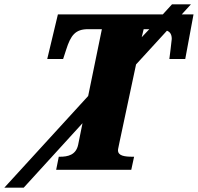

<svg xmlns="http://www.w3.org/2000/svg" viewBox="-152 -780 909 882"><path d="M106 0H451L464 -60H459C420 -60 390 -64 390 -90C390 -96 393 -105 397 -127L473 -484L615 -639C630 -633 637 -621 637 -601C637 -594 627 -518 626 -509H699L737 -714H683L725 -760H638L596 -714H114L65 -509H138L152 -552C173 -618 194 -646 253 -646H316L253 -339L-132 82H-43L227 -214L207 -115C197 -68 160 -60 123 -60H118ZM508 -646H534L499 -609Z"/></svg>

Font: Noto Serif SemiCondensed Black
Style: Italic
Weight: 900
Width: 4
Italic angle: -12°
Designer: Monotype Design Team
Foundry: Monotype Imaging Inc.
Version: Version 2.014